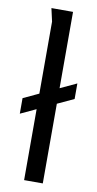

<svg xmlns="http://www.w3.org/2000/svg" viewBox="-87 -801 426 840"><g transform="rotate(10 125.5 -381.0)"><path d="M167 -762V0H84V-704L71 -762ZM15 -283V-352L240 -457V-388Z"/></g></svg>

Font: Rosario Light
Style: Regular
Weight: 300
Designer: Hector Gatti
Foundry: Omnibus Type
Version: Version 1.101; ttfautohint (v1.8.1.43-b0c9)